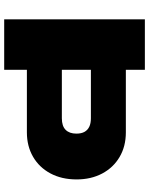

<svg xmlns="http://www.w3.org/2000/svg" viewBox="85 -814 728 939"><g transform="rotate(90 449.5 -344.0)"><path d="M74 0V-688H321V-595H627Q695 -595 747 -564.5Q799 -534 828 -479.5Q857 -425 857 -354Q857 -281 827.5 -226Q798 -171 746 -141Q694 -111 627 -111H321V0ZM321 -282H558Q596 -282 614.5 -300.5Q633 -319 633 -353Q633 -377 624.5 -392.5Q616 -408 599.5 -416Q583 -424 558 -424H321Z"/></g></svg>

Font: Archivo SemiBold Expanded Black
Style: Regular
Weight: 900
Width: 7
Version: Version 2.001